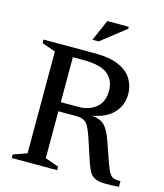

<svg xmlns="http://www.w3.org/2000/svg" viewBox="-125 -951 896 1049"><g transform="rotate(15 323.0 -427.0)"><path d="M40 -650V-670H333Q416 -670 467 -647.2Q518 -624.5 541.2 -586.2Q564.5 -548 564.5 -501.5Q564.5 -438 523.5 -394.2Q482.5 -350.5 404 -337Q452.5 -332 475.8 -308.2Q499 -284.5 518 -231.5L563.5 -101.5Q575.5 -68.5 586.2 -53.5Q597 -38.5 611.2 -34.8Q625.5 -31 646.5 -31.5V0.5Q594.5 4.5 562.2 3.2Q530 2 511 -7Q492 -16 480.8 -35Q469.5 -54 459 -85L416.5 -213.5Q403.5 -252 392.2 -273.5Q381 -295 364.2 -303.8Q347.5 -312.5 319 -312.5H220V-47L297 -20V0H40V-20L117 -47V-623ZM320.5 -364Q380 -364 419.2 -396.5Q458.5 -429 458.5 -491.5Q458.5 -551 417.8 -584.8Q377 -618.5 276 -618.5H220V-364ZM298.5 -738 351 -858H472V-846.5L333.5 -738Z"/></g></svg>

Font: Newsreader Text Medium
Style: Regular
Weight: 500
Designer: Hugues Gentile
Foundry: Production Type
Version: Version 1.002